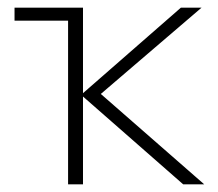

<svg xmlns="http://www.w3.org/2000/svg" viewBox="-20 -482 571 502"><path d="M18 -428V-462H197V-428ZM459 0 192 -234 453 -462H507L228 -223V-250L514 0ZM158 0V-462H197V0Z"/></svg>

Font: Ysabeau SC ExtraLight
Style: Regular
Weight: 250
Designer: Christian Thalmann (Catharsis Fonts)
Version: Version 2.001;gftools[0.9.30]; featfreeze: smcp